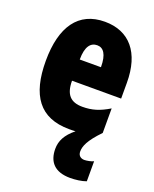

<svg xmlns="http://www.w3.org/2000/svg" viewBox="-148 -646 779 970"><g transform="rotate(20 241.0 -161.0)"><path d="M352 97C352 69 365 34 427 -30V-162C376 -131 336 -119 285 -119C221 -119 191 -151 191 -225H455V-310C455 -472 378 -562 246 -562C105 -562 32 -459 32 -274C32 -90 101 10 261 10C273 10 284 10 295 9C247 48 229 85 229 127C229 196 265 240 350 240C376 240 411 236 435 227V119C425 125 399 130 386 130C367 130 352 119 352 97ZM250 -437C283 -437 305 -409 305 -339H191C191 -411 216 -437 250 -437Z"/></g></svg>

Font: Noto Sans Myanmar UI ExtraCondensed Black
Style: Regular
Weight: 900
Width: 2
Designer: Monotype Design Team
Foundry: Monotype Imaging Inc.
Version: Version 2.103